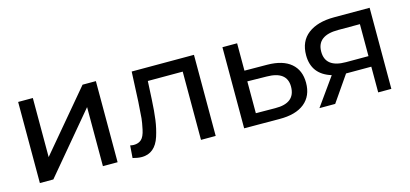

<svg xmlns="http://www.w3.org/2000/svg" viewBox="-52 -867 2588 1212"><g transform="rotate(-15 1242.0 -261.0)"><path d="M93 0V-530H189V-144L514 -530H601V0H505V-386L181 0Z M835 -530H1242V0H1146V-446H918L912 -328Q908 -250 900.5 -195.5Q893 -141 877 -91.5Q861 -42 831 -17Q801 8 758 8Q732 8 699 -1L705 -82Q718 -79 729 -79Q759 -79 778 -96Q797 -113 806.5 -158Q816 -203 818.5 -228.5Q821 -254 825 -321Q826 -330 826 -334Z M1673 -350Q1774 -349 1827 -304Q1880 -259 1880 -177Q1880 -91 1822.5 -44.5Q1765 2 1658 1L1428 0V-530H1524V-351ZM1650 -72Q1782 -70 1782 -178Q1782 -278 1650 -279L1524 -281V-73Z M2158 -530H2390V0H2304V-168H2150H2139L2023 0H1920L2049 -181Q1925 -219 1925 -344Q1925 -435 1987 -482.5Q2049 -530 2158 -530ZM2023 -341Q2023 -237 2157 -237H2304V-446H2161Q2023 -446 2023 -341Z"/></g></svg>

Font: Montserrat
Style: Regular
Weight: 500
Designer: Julieta Ulanovsky
Foundry: Julieta Ulanovsky
Version: Version 7.200;PS 007.200;hotconv 1.0.88;makeotf.lib2.5.64775